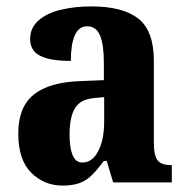

<svg xmlns="http://www.w3.org/2000/svg" viewBox="-20 -569 581 599"><path d="M175 10Q118 10 77.5 -30Q37 -70 37 -153Q37 -235 85.5 -274Q134 -313 232 -316L304 -319V-374Q304 -430 292 -458.5Q280 -487 252 -487Q226 -487 213.5 -459Q201 -431 201 -379Q136 -379 105 -395Q74 -411 74 -447Q74 -482 100 -505Q126 -528 169.5 -538.5Q213 -549 265 -549Q363 -549 411.5 -511Q460 -473 460 -379V-125Q460 -84 471.5 -69Q483 -54 513 -54H516V0H333L313 -67H304Q284 -40 267 -23Q250 -6 228.5 2Q207 10 175 10ZM237 -62Q268 -62 286.5 -97.5Q305 -133 305 -191V-266L273 -263Q230 -259 213.5 -231Q197 -203 197 -149Q197 -108 206.5 -85Q216 -62 237 -62Z"/></svg>

Font: Noto Serif Georgian Condensed ExtraBold
Style: Regular
Weight: 800
Width: 3
Designer: Monotype Design Team, Akaki Razmadze
Foundry: Google LLC
Version: Version 2.003; ttfautohint (v1.8.4.7-5d5b)